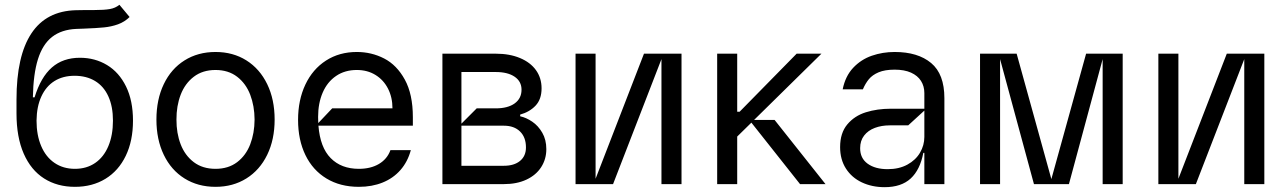

<svg xmlns="http://www.w3.org/2000/svg" viewBox="-20 -770 5382 803"><path d="M522 -698.9Q501.1 -678.3 473.4 -668.3Q445.7 -658.4 415.1 -655.4Q384.6 -652.3 329.9 -650.2L299 -649.1Q237.2 -646.3 197.8 -615.6Q158.4 -584.9 138.8 -522.7Q119.3 -460.6 117.5 -362.9H124.6Q150.6 -447.1 196.9 -487.7Q243.3 -528.4 314.3 -528.4Q377.1 -528.4 427.6 -498Q478 -467.7 507.1 -408.4Q536.2 -349.1 536.2 -265.6Q536.2 -181.1 506 -118.4Q475.9 -55.8 421 -22.2Q366.1 11.4 293.3 11.4Q219.5 11.4 164.4 -23.6Q109.4 -58.6 79.2 -127.5Q49 -196.4 49 -295.5V-353.7Q49 -536.2 111.2 -630.1Q173.3 -724.1 297.6 -727.3Q328.1 -728 340.2 -728H374.3Q415.5 -728 439.1 -732.1Q462.7 -736.2 479.4 -750ZM452.4 -265.6Q452.4 -324.6 433.2 -366.8Q414.1 -409.1 377.8 -431.1Q341.6 -453.1 291.9 -453.1Q243.3 -453.1 207.9 -431.1Q172.6 -409.1 153.1 -366.8Q133.5 -324.6 132.8 -265.6Q132.8 -204.9 152.2 -159.3Q171.5 -113.6 207.9 -88.8Q244.3 -63.9 293.3 -63.9Q342.3 -63.9 378.2 -88.6Q414.1 -113.3 433.2 -158.9Q452.4 -204.5 452.4 -265.6Z M634.2 -269.9Q634.2 -354 665 -418.1Q695.7 -482.2 751.8 -517.4Q807.9 -552.6 881.4 -552.6Q954.5 -552.6 1010.5 -517.4Q1066.4 -482.2 1097.5 -418.1Q1128.6 -354 1128.6 -269.9Q1128.6 -186.4 1097.5 -122.5Q1066.4 -58.6 1010.3 -23.6Q954.2 11.4 881.4 11.4Q807.9 11.4 751.8 -23.6Q695.7 -58.6 665 -122.5Q634.2 -186.4 634.2 -269.9ZM1044.7 -269.9Q1044.4 -326.7 1026.5 -373.8Q1008.5 -420.8 971.8 -449Q935 -477.3 881.4 -477.3Q827.4 -477.3 790.5 -449Q753.6 -420.8 735.6 -373.8Q717.7 -326.7 718 -269.9Q717.7 -213.1 735.6 -166.4Q753.6 -119.7 790.5 -91.8Q827.4 -63.9 881.4 -63.9Q935 -63.9 971.8 -91.8Q1008.5 -119.7 1026.5 -166.4Q1044.4 -213.1 1044.7 -269.9Z M1706.7 -244.3H1311.8Q1318.9 -153.4 1363.1 -108.7Q1407.3 -63.9 1480.8 -63.9Q1530.2 -63.9 1564.8 -84.3Q1599.4 -104.8 1612.9 -142H1698.2Q1685 -93.4 1654.8 -58.9Q1624.6 -24.5 1580.3 -6.6Q1535.9 11.4 1480.8 11.4Q1403.1 11.4 1345.5 -23.4Q1288 -58.2 1257.3 -121.6Q1226.6 -185 1226.6 -268.5Q1226.6 -351.6 1257.1 -416.2Q1287.6 -480.8 1343.4 -516.7Q1399.1 -552.6 1472.3 -552.6Q1533.7 -552.6 1586.6 -525.4Q1639.6 -498.2 1673.1 -437Q1706.7 -375.7 1706.7 -279.8ZM1369.3 -316.8H1621.4Q1621.4 -362.9 1602.8 -399.3Q1584.2 -435.7 1550.4 -456.5Q1516.7 -477.3 1472.3 -477.3Q1422.2 -477.3 1385.7 -452.4Q1349.1 -427.6 1329.7 -383Q1310.4 -338.4 1310.4 -280.9Q1310.4 -263.5 1311.1 -255.3Z M1830.3 0V-545.5H2053.3Q2111.2 -545.5 2154.7 -527.3Q2198.2 -509.2 2221.6 -476.6Q2245 -443.9 2245 -400.6Q2245 -354.8 2220 -328.3Q2195 -301.8 2155.5 -290.8V-283.7Q2181.1 -278.1 2206.1 -261Q2231.2 -244 2248 -214.8Q2264.9 -185.7 2264.9 -146.3Q2264.9 -104.4 2243.4 -71Q2221.9 -37.6 2181.8 -18.8Q2141.7 0 2087.4 0ZM1909.8 -468.8V-252.8L1973.7 -316.8H2053.3Q2103.7 -316.8 2132.5 -337.5Q2161.2 -358.3 2161.2 -394.9Q2161.2 -429.3 2132.5 -449Q2103.7 -468.8 2053.3 -468.8ZM1909.8 -244.3V-76.7H2087.4Q2130.3 -76.7 2155 -97.1Q2179.7 -117.5 2179.7 -153.4Q2179.7 -195.7 2155 -220Q2130.3 -244.3 2087.4 -244.3Z M2387.1 -545.5H2470.9V-22.4L2673.3 -545.5H2830.3V0H2746.4V-522.7L2544 0H2387.1Z M3432.5 0H3326L3122.5 -257.1L3063.2 -198.9V0H2979.4V-545.5H3063.2V-302.6H3073.2L3311.8 -545.5H3415.5L3133.9 -268.5H3219.5Z M3493.6 -154.8Q3493.6 -213.8 3523.6 -249.6Q3553.6 -285.5 3601.2 -300.4Q3648.8 -315.3 3705.3 -315.3H3845.9V-380.7Q3845.9 -409.4 3831.9 -431.6Q3817.8 -453.8 3790 -466.3Q3762.1 -478.7 3721.6 -478.7Q3681.1 -478.7 3654.8 -467.7Q3628.6 -456.7 3613.8 -438.7Q3599.1 -420.8 3588.8 -396.3H3504.3Q3515.3 -451.3 3548.1 -486.3Q3581 -521.3 3626.1 -536.9Q3671.2 -552.6 3721.6 -552.6Q3818.9 -552.6 3874.3 -506.4Q3929.7 -460.2 3929.7 -359.4V0H3845.9V-130.7H3841.6Q3828.1 -59.7 3788.7 -23.4Q3749.3 12.8 3679.7 12.8Q3627.1 12.8 3584.7 -7.1Q3542.3 -27 3517.9 -65Q3493.6 -103 3493.6 -154.8ZM3845.9 -197.4V-307.5L3778.4 -245.7H3701Q3666.9 -245.7 3638.7 -235.1Q3610.4 -224.4 3593.9 -202.9Q3577.4 -181.5 3577.4 -150.6Q3577.1 -108.3 3608.7 -85.4Q3640.3 -62.5 3692.5 -62.5Q3740.1 -62.5 3774.9 -81.5Q3809.7 -100.5 3827.8 -131.4Q3845.9 -162.3 3845.9 -197.4Z M4162.6 0H4078.8V-545.5H4231.9L4377.1 -21L4522.4 -545.5H4675.4V0H4591.6V-522.7L4450.6 0H4304.3L4162.6 -522.7Z M4824.6 -545.5H4908.4V-22.4L5110.8 -545.5H5267.8V0H5183.9V-522.7L4981.5 0H4824.6Z"/></svg>

Font: Riot Sans
Style: Regular
Weight: 400
Designer: Rasmus Andersson
Foundry: rsms
Version: Version 4.001